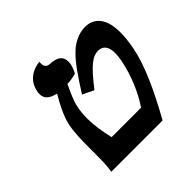

<svg xmlns="http://www.w3.org/2000/svg" viewBox="-147 -701 839 839"><g transform="rotate(-45 272.5 -281.0)"><path d="M101 -276C93.1 -238 92 -189 92 -143V-124V-119V-103C92 -67 92 -32 86 0H403C470 -120 518 -225 535 -311C542 -347 545 -377 545 -403C545 -508 491 -529 452 -529C413 -529 375 -509 350 -485C312 -450 278 -398 234 -329L286 -304C356 -395 387 -415 419 -415C449 -415 465 -394 465 -354C465 -342 463 -327 460 -310C444 -231 413 -161 376 -106H194C183 -153 176 -197 176 -239C176 -263 178 -285 183 -308C188 -335 206 -373 222 -407C238 -407 258 -410 277 -416C285 -430 290 -445 293 -458C294 -463 294 -469 294 -474C294 -506 272 -521 228 -523C211 -524 203 -534 203 -553C203 -556 203 -559 204 -562C204 -562 122 -559 106 -479C104 -473 104 -468 104 -462C104 -431 126 -417 160 -409C133 -364 109.1 -315 101 -276Z"/></g></svg>

Font: Linux Libertine O
Style: Bold Italic
Weight: 700
Italic angle: -11.5°
Designer: Philipp H. Poll
Foundry: Philipp H. Poll
Version: Version 4.1.0